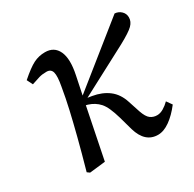

<svg xmlns="http://www.w3.org/2000/svg" viewBox="-117 -612 758 749"><g transform="rotate(-30 261.5 -237.0)"><path d="M78 0Q100 -78 115 -136.5Q130 -195 141 -243Q152 -291 160 -339Q168 -382 163 -400Q158 -418 138 -418Q119 -418 105 -414Q91 -410 68 -402L55 -428Q95 -463 119 -475Q143 -487 171 -487Q212 -487 228.5 -451.5Q245 -416 231 -349L214 -267L482 -482Q499 -481 511 -469.5Q523 -458 523 -441Q523 -422 507.5 -406.5Q492 -391 444 -365L226 -250L245 -247Q287 -240 316 -218Q345 -196 358 -155L375 -103Q385 -74 398 -64.5Q411 -55 428 -55Q442 -55 456.5 -63.5Q471 -72 484 -85L501 -61Q475 -27 447 -7Q419 13 393 13Q335 13 314 -58L297 -119Q281 -175 262 -196Q243 -217 214 -226L206 -228L160 0L89 8Z"/></g></svg>

Font: Source Serif Pro
Style: Italic
Weight: 400
Italic angle: -12°
Designer: Frank Grießhammer
Foundry: Adobe Systems Incorporated
Version: Version 3.001;hotconv 1.0.111;makeotfexe 2.5.65597